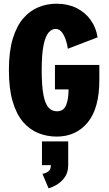

<svg xmlns="http://www.w3.org/2000/svg" viewBox="-20 -726 590 1036"><path d="M286 11Q233.5 11 186.8 -7.8Q140 -26.5 104.2 -68.2Q68.5 -110 48.2 -178.8Q28 -247.5 28 -348Q28 -448 48.8 -516.8Q69.5 -585.5 105.5 -627Q141.5 -668.5 187.8 -687.2Q234 -706 284.5 -706Q345.5 -706 392.5 -682.8Q439.5 -659.5 469 -618.5Q498.5 -577.5 506.5 -524.5L346 -463Q343.5 -484.5 335.5 -509.2Q327.5 -534 313.8 -552Q300 -570 280 -570Q259 -570 242 -550.2Q225 -530.5 215 -482.2Q205 -434 205 -348Q205 -260 214.8 -211.8Q224.5 -163.5 242.8 -144.5Q261 -125.5 287 -125.5Q323 -125.5 336.5 -158Q350 -190.5 350 -243.5H276.5V-375.5H516V-294.5Q516 -141 453 -65Q390 11 286 11ZM206.5 165V37H348V165Q348 205.5 328.5 231.8Q309 258 284 272Q259 286 242 290L209 212Q227.5 209 241 198.8Q254.5 188.5 254.5 165Z"/></svg>

Font: Trispace SemiCondensed ExtraBold
Style: Regular
Weight: 800
Width: 4
Designer: Tyler Finck
Foundry: Etcetera Type Company
Version: Version 1.210; ttfautohint (v1.8.3)